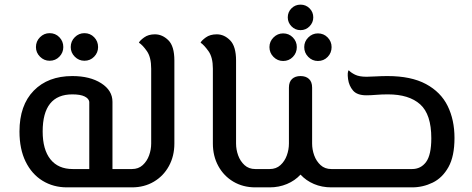

<svg xmlns="http://www.w3.org/2000/svg" viewBox="-20 -808 2034 828"><path d="M294 -79H365V-369Q363 -383 345 -392Q327 -401 292 -401Q164 -401 164 -241Q164 -163 197.5 -121Q231 -79 294 -79ZM269 0Q210 0 163.5 -28.5Q117 -57 90.5 -111Q64 -165 64 -241Q64 -354 125.5 -417Q187 -480 292 -480Q368 -480 416.5 -449Q465 -418 465 -369V-79H517Q529 -79 533 -68.5Q537 -58 537 -40Q537 -22 533 -11Q529 0 517 0ZM344 -546Q320 -546 302.5 -563.5Q285 -581 285 -605Q285 -630 302.5 -647.5Q320 -665 344 -665Q369 -665 386 -647.5Q403 -630 403 -605Q403 -581 386 -563.5Q369 -546 344 -546ZM194 -546Q170 -546 152.5 -563.5Q135 -581 135 -605Q135 -630 152.5 -647.5Q170 -665 194 -665Q219 -665 236 -647.5Q253 -630 253 -605Q253 -581 236 -563.5Q219 -546 194 -546Z M517 0Q505 0 501 -11Q497 -22 497 -40Q497 -58 501 -68.5Q505 -79 517 -79H549Q577 -79 595.5 -96Q614 -113 623 -138Q632 -163 632 -189V-512Q632 -561 613.5 -587.5Q595 -614 579 -624Q583 -633 601.5 -646.5Q620 -660 648 -660Q680 -660 706 -634.5Q732 -609 732 -547V-189Q732 -135 708.5 -92Q685 -49 643.5 -24.5Q602 0 549 0Z M1081 0Q1028 0 986.5 -24.5Q945 -49 921.5 -92Q898 -135 898 -189V-512Q898 -561 879 -587.5Q860 -614 845 -624Q849 -633 867.5 -646.5Q886 -660 915 -660Q947 -660 972.5 -634Q998 -608 998 -547V-189Q998 -163 1007 -138Q1016 -113 1034.5 -96Q1053 -79 1081 -79H1111Q1123 -79 1127 -68.5Q1131 -58 1131 -40Q1131 -22 1127 -11Q1123 0 1111 0Z M1111 0Q1099 0 1095 -11Q1091 -22 1091 -40Q1091 -58 1095 -68.5Q1099 -79 1111 -79H1143Q1171 -79 1189.5 -96Q1208 -113 1217 -138Q1226 -163 1226 -189V-430Q1226 -455 1239.5 -467.5Q1253 -480 1276 -480Q1299 -480 1312.5 -467.5Q1326 -455 1326 -430V-189Q1326 -163 1335 -138Q1344 -113 1362.5 -96Q1381 -79 1409 -79H1449Q1461 -79 1465 -68.5Q1469 -58 1469 -40Q1469 -22 1465 -11Q1461 0 1449 0H1409Q1368 0 1334 -14.5Q1300 -29 1276 -55Q1252 -29 1217.5 -14.5Q1183 0 1143 0ZM1276 -678Q1253 -678 1237 -694.5Q1221 -711 1221 -733Q1221 -756 1237 -772Q1253 -788 1276 -788Q1299 -788 1315 -772Q1331 -756 1331 -733Q1331 -711 1315 -694.5Q1299 -678 1276 -678ZM1351 -545Q1327 -545 1309.5 -562.5Q1292 -580 1292 -605Q1292 -629 1309.5 -646.5Q1327 -664 1351 -664Q1376 -664 1393 -646.5Q1410 -629 1410 -605Q1410 -580 1393 -562.5Q1376 -545 1351 -545ZM1201 -545Q1177 -545 1159.5 -562.5Q1142 -580 1142 -605Q1142 -629 1159.5 -646.5Q1177 -664 1201 -664Q1226 -664 1243 -646.5Q1260 -629 1260 -605Q1260 -580 1243 -562.5Q1226 -545 1201 -545Z M1449 0Q1437 0 1433 -11Q1429 -22 1429 -40Q1429 -58 1433 -68.5Q1437 -79 1449 -79H1757Q1795 -79 1817.5 -109.5Q1840 -140 1840 -212Q1840 -315 1792 -358Q1744 -401 1653 -401Q1626 -401 1602 -399Q1578 -397 1560 -397Q1520 -397 1502.5 -417.5Q1485 -438 1481 -467Q1477 -498 1484 -505Q1493 -495 1511 -486Q1529 -477 1561 -477Q1575 -477 1600.5 -478.5Q1626 -480 1651 -480Q1753 -480 1817 -445.5Q1881 -411 1910.5 -351Q1940 -291 1940 -213Q1940 -134 1914 -87.5Q1888 -41 1846 -20.5Q1804 0 1757 0Z"/></svg>

Font: El Messiri Medium
Style: Regular
Weight: 500
Designer: Mohamed Gaber
Foundry: Kief Type Foundry
Version: Version 2.020; ttfautohint (v1.8.3)